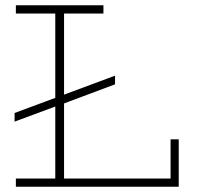

<svg xmlns="http://www.w3.org/2000/svg" viewBox="-20 -706 748 726"><path d="M625 -179.2H655.8V0H40V-30.8H189V-303.2L35.2 -246.1V-278.8L189 -335.9V-654.8H40V-686H371.1V-654.8H222.2V-348.1L415 -419.9V-387.2L222.2 -314.9V-30.8H625Z"/></svg>

Font: BioRhyme ExtraLight
Style: Regular
Weight: 275
Designer: Aoife Mooney
Foundry: Aoife Mooney Type
Version: Version 1.500;PS 001.500;hotconv 1.0.88;makeotf.lib2.5.64775